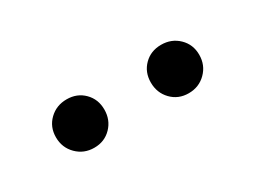

<svg xmlns="http://www.w3.org/2000/svg" viewBox="-25 -900 471 354"><g transform="rotate(-30 210.5 -722.5)"><path d="M348 -759.5Q363 -745 363 -723Q363 -701 348 -686Q333 -671 311 -671Q289 -671 274.5 -686Q260 -701 260 -723Q260 -745 274.5 -759.5Q289 -774 311 -774Q333 -774 348 -759.5ZM146.5 -759.5Q161 -745 161 -723Q161 -701 146.5 -686Q132 -671 110 -671Q88 -671 73 -686Q58 -701 58 -723Q58 -745 73 -759.5Q88 -774 110 -774Q132 -774 146.5 -759.5Z"/></g></svg>

Font: Hind Siliguri
Style: Regular
Weight: 400
Designer: Jyotish Sonowal
Foundry: Indian Type Foundry
Version: Version 1.001;PS 1.0;hotconv 1.0.86;makeotf.lib2.5.63406; tt